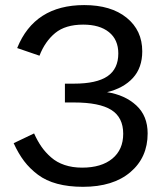

<svg xmlns="http://www.w3.org/2000/svg" viewBox="-20 -718 644 748"><path d="M303.2 9.8Q247.1 9.8 203.1 -2Q159.2 -13.7 127.7 -37.4Q96.2 -61 74 -90.3Q51.8 -119.6 33.2 -160.2L112.8 -198.2Q126 -168.9 141.4 -146.7Q156.7 -124.5 179 -105Q201.2 -85.4 231.7 -75.2Q262.2 -64.9 299.8 -64.9Q375 -64.9 417.5 -99.9Q460 -134.8 460 -196.8Q460 -260.7 413.6 -289.8Q367.2 -318.8 268.1 -318.8H232.9V-392.1H268.1Q356.4 -392.1 398.7 -420.9Q440.9 -449.7 440.9 -509.8Q440.9 -563.5 404.5 -592.8Q368.2 -622.1 304.2 -622.1Q234.9 -622.1 195.1 -589.4Q155.3 -556.6 133.8 -501L46.9 -530.8Q114.3 -698.2 308.1 -698.2Q412.6 -698.2 473.4 -648.9Q534.2 -599.6 534.2 -518.1Q534.2 -454.1 497.8 -414.3Q461.4 -374.5 397 -358.9Q466.8 -348.1 511 -307.4Q555.2 -266.6 555.2 -198.2Q555.2 -104.5 488 -47.4Q420.9 9.8 303.2 9.8Z"/></svg>

Font: Libra Sans Modern
Style: Regular
Weight: 400
Foundry: Stefan Peev, Context Ltd
Version: Version 1.000